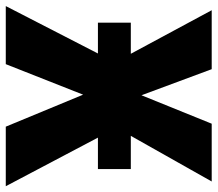

<svg xmlns="http://www.w3.org/2000/svg" viewBox="-70 -672 735 648"><g transform="rotate(90 297.0 -347.5)"><path d="M437 -311H543V-422H431L585 -695H390L294 -458L206 -695H7L154 -422H49V-311H153L-7 0H189L292 -261L400 0H601Z"/></g></svg>

Font: Fira Sans ExtraBold
Style: Regular
Weight: 800
Designer: bBox Type GmbH & Carrois Corporate GbR & Edenspiekermann AG
Foundry: bBox Type GmbH & Carrois Corporate GbR & Edenspiekermann AG
Version: Version 4.300;PS 004.300;hotconv 1.0.88;makeotf.lib2.5.64775